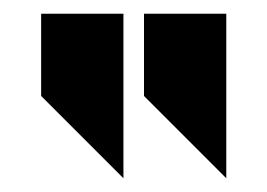

<svg xmlns="http://www.w3.org/2000/svg" viewBox="-20 -620 390 280"><path d="M310 -600H190V-480L310 -360ZM160 -600H40V-480L160 -360Z"/></svg>

Font: KUBO
Style: Regular
Weight: 400
Version: Version 001.000